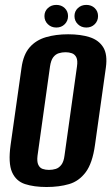

<svg xmlns="http://www.w3.org/2000/svg" viewBox="-20 -737 448 769"><path d="M166.3 12Q116.4 12 80.3 0.3Q44.1 -11.5 28.2 -47.6Q12.4 -83.8 22.4 -156.1L66.3 -466.3Q73.6 -518.8 99 -547.7Q124.4 -576.5 164.1 -588.1Q203.7 -599.7 253 -599.7Q303.2 -599.7 339.5 -588Q375.8 -576.2 393.6 -547.4Q411.3 -518.5 404 -466.3L360.5 -156.8Q350.4 -83.5 323.3 -47.3Q296.2 -11.1 256.5 0.4Q216.9 12 166.3 12ZM176.1 -56.5Q190.4 -56.5 203.4 -60.5Q216.4 -64.6 225.9 -77.2Q235.4 -89.8 238.3 -113.5L288.3 -470.8Q291.9 -495.2 285.7 -507.4Q279.5 -519.6 267.9 -523.7Q256.4 -527.8 242.5 -527.8Q228.2 -527.8 215.2 -523.7Q202.2 -519.6 193 -507.4Q183.9 -495.2 180.3 -470.8L130.3 -113.5Q127.4 -89.8 133.3 -77.2Q139.1 -64.6 150.7 -60.5Q162.2 -56.5 176.1 -56.5ZM205.6 -626.7Q185.4 -626.7 171.7 -640Q158 -653.3 158 -672.5Q158 -691.8 171.7 -704.6Q185.4 -717.4 205.6 -717.4Q225.9 -717.4 239.2 -704.6Q252.5 -691.8 252.5 -672.5Q252.5 -653.3 239.2 -640Q225.9 -626.7 205.6 -626.7ZM325.8 -626.7Q305.6 -626.7 291.9 -640Q278.3 -653.3 278.3 -672.5Q278.3 -691.8 291.9 -704.6Q305.6 -717.4 325.8 -717.4Q346.1 -717.4 359.4 -704.6Q372.7 -691.8 372.7 -672.5Q372.7 -653.3 359.4 -640Q346.1 -626.7 325.8 -626.7Z"/></svg>

Font: Alumni Sans SC Thin
Style: Italic
Weight: 100
Italic angle: -8°
Designer: Robert E. Leuschke
Foundry: Robert E. Leuschke
Version: Version 1.016